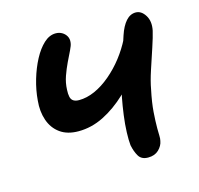

<svg xmlns="http://www.w3.org/2000/svg" viewBox="-83 -599 723 699"><g transform="rotate(-15 278.5 -249.0)"><path d="M173 -145Q131 -145 104 -164.5Q77 -184 65.5 -217.5Q54 -251 58 -291Q61 -330 72.5 -369Q84 -408 101 -440Q118 -472 139 -491.5Q160 -511 184 -511Q197 -511 207.5 -505Q218 -499 224 -488.5Q230 -478 228 -464Q227 -454 218.5 -437Q210 -420 199.5 -398Q189 -376 180.5 -352Q172 -328 171 -302Q170 -286 172.5 -275Q175 -264 183 -259Q191 -254 204 -254Q233 -254 263.5 -267.5Q294 -281 323.5 -306Q353 -331 377 -362Q401 -393 418 -427L437 -321Q399 -271 356.5 -231Q314 -191 268 -168Q222 -145 173 -145ZM393 13Q368 13 357.5 -4.5Q347 -22 342 -47Q340 -66 341 -95.5Q342 -125 346.5 -159Q351 -193 357 -224Q362 -247 370.5 -277.5Q379 -308 388.5 -339Q398 -370 407 -397Q416 -424 421 -440Q432 -473 448 -491Q464 -509 485 -509Q506 -509 520.5 -486Q535 -463 528 -429Q523 -407 510.5 -369.5Q498 -332 485 -292.5Q472 -253 467 -224Q457 -177 454.5 -142Q452 -107 452 -81Q452 -64 452.5 -53Q453 -42 451 -34Q448 -16 433 -1.5Q418 13 393 13Z"/></g></svg>

Font: Shantell Sans Medium
Style: Italic
Weight: 500
Italic angle: -11°
Designer: Stephen Nixon, Anya Danilova, Shantell Martin
Foundry: Arrow Type
Version: Version 1.011;[c5ecc13dd]